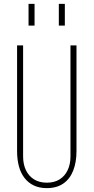

<svg xmlns="http://www.w3.org/2000/svg" viewBox="-20 -963 482 989"><path d="M221 6Q183 6 154.5 -7.5Q126 -21 106.5 -46Q87 -71 77.5 -106Q68 -141 68 -185V-729H99V-157Q99 -117 113.5 -86.5Q128 -56 155.5 -39Q183 -22 221 -22Q260 -22 287 -39Q314 -56 328.5 -86.5Q343 -117 343 -157V-729H374V-185Q374 -127 357 -84Q340 -41 306 -17.5Q272 6 221 6ZM127 -831V-943H158V-831ZM283 -831V-943H314V-831Z"/></svg>

Font: Hubot Sans Condensed ExtraLight
Style: Regular
Weight: 200
Width: 3
Designer: Deni Anggara
Foundry: GitHub, Inc., Subsidiary of Microsoft Corporation
Version: Version 2.000